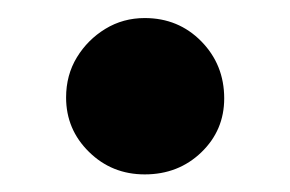

<svg xmlns="http://www.w3.org/2000/svg" viewBox="-20 -327 328 217"><path d="M143.6 -129.9Q106.4 -129.9 80.6 -155.3Q54.7 -180.7 54.7 -216.8Q54.7 -242.2 66.9 -262.2Q79.1 -282.2 99.1 -294.4Q119.1 -306.6 143.6 -306.6Q181.6 -306.6 207.5 -280.3Q233.4 -253.9 233.4 -215.8Q233.4 -179.7 207.5 -154.8Q181.6 -129.9 143.6 -129.9Z"/></svg>

Font: Crimson Pro
Style: Bold Italic
Weight: 700
Italic angle: -12°
Designer: Jacques Le Bailly
Foundry: Baron von Fonthausen
Version: Version 1.003